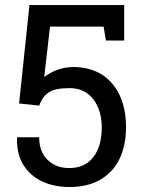

<svg xmlns="http://www.w3.org/2000/svg" viewBox="-20 -731 568 761"><path d="M254.9 10.3Q195.3 10.3 147.5 -11.7Q100.1 -33.7 73 -76.9Q45.9 -120.1 47.4 -184.1L48.3 -187H135.3Q135.3 -129.4 168.7 -97.2Q202.1 -64.9 254.9 -64.9Q315.9 -64.9 349.6 -107.9Q383.3 -150.9 383.3 -225.6Q383.3 -294.4 349.4 -338.1Q315.4 -381.8 255.4 -381.8Q198.7 -381.8 173.1 -364.7Q147.5 -347.7 135.7 -312.5L55.7 -320.8L96.7 -710.9H472.2V-570.3H399.9L390.6 -625.5H178.2L155.3 -425.8Q170.4 -437 187 -445.8Q204.1 -454.1 224.4 -459.5Q244.6 -464.8 268.6 -465.3Q333 -465.8 381.3 -437Q428.7 -407.7 454.1 -353.8Q479.5 -299.8 479.5 -226.6Q479.5 -154.8 454.1 -102.1Q428.7 -48.8 378.4 -19.3Q328.1 10.3 254.9 10.3Z"/></svg>

Font: Battambang
Style: Regular
Weight: 400
Designer: Danh Hong
Version: Version 8.002; ttfautohint (v1.8.3)